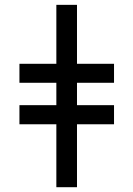

<svg xmlns="http://www.w3.org/2000/svg" viewBox="-20 -780 556 800"><path d="M214.8 -759.8V-514.2H61V-435.1H214.8V-341.8H61V-262.2H214.8V0H300.8V-262.2H455.1V-341.8H300.8V-435.1H455.1V-514.2H300.8V-759.8Z"/></svg>

Font: Noto Reveo Sans
Style: Regular
Weight: 500
Designer: Monotype Design Team
Foundry: Monotype Imaging Inc.
Version: Version 2.007